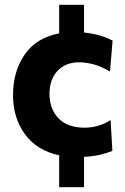

<svg xmlns="http://www.w3.org/2000/svg" viewBox="-20 -646 524 803"><path d="M227.5 137V3.5Q134 -16.5 84.2 -84.8Q34.5 -153 34.5 -248.5Q34.5 -347 83 -417.5Q131.5 -488 227.5 -506.5V-626H331.5V-510Q402.5 -502.5 451 -476L440 -347Q397 -371.5 365.2 -378.5Q333.5 -385.5 311 -385.5Q254.5 -385.5 220.8 -349.8Q187 -314 187 -253Q187 -191 224.5 -151.5Q262 -112 334 -112Q362 -112 389.8 -119.8Q417.5 -127.5 442.5 -144L450 -15Q428.5 -6 399.2 1Q370 8 331.5 10V137Z"/></svg>

Font: Heraclito
Style: Bold
Weight: 700
Designer: Kostas Bartsokas (font) & Cristiano Sobral (main changes)
Foundry: Kostas Bartsokas (font) & Cristiano Sobral (main changes)
Version: Version 1.00;July 8, 2020;FontCreator 13.0.0.2655 64-bit